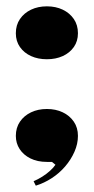

<svg xmlns="http://www.w3.org/2000/svg" viewBox="-20 -496 297 606"><path d="M93 90 86 76Q100 70 113.5 61.5Q127 53 138 43Q149 33 155 24L144 15H128Q98 15 76 4Q54 -7 42 -25.5Q30 -44 30 -67Q30 -93 43 -112Q56 -131 78 -141.5Q100 -152 128 -152Q156 -152 178 -141.5Q200 -131 213 -112Q226 -93 226 -67Q226 -42 215 -17Q204 8 185.5 29.5Q167 51 143 66.5Q119 82 93 90ZM128 -476Q156 -476 178 -465.5Q200 -455 213 -436Q226 -417 226 -391Q226 -366 213 -347.5Q200 -329 178 -319Q156 -309 128 -309Q100 -309 78 -319Q56 -329 43 -347.5Q30 -366 30 -391Q30 -417 43 -436Q56 -455 78 -465.5Q100 -476 128 -476Z"/></svg>

Font: Kalnia Thin
Style: Regular
Weight: 100
Version: Version 1.105